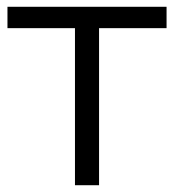

<svg xmlns="http://www.w3.org/2000/svg" viewBox="-20 -546 513 566"><path d="M471 -526H2V-463H201V0H272V-463H471Z"/></svg>

Font: Talent
Style: Regular
Weight: 400
Designer: Mike Powis
Version: Version 1.001;hotconv 1.0.109;makeotfexe 2.5.65596